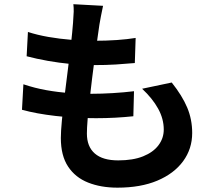

<svg xmlns="http://www.w3.org/2000/svg" viewBox="-20 -829 1040 911"><path d="M469 -801.4Q462.9 -774.4 459.1 -753Q455.2 -731.7 451.7 -712.2Q448.5 -690.7 443 -651.5Q437.5 -612.4 430.6 -562.7Q423.7 -512.9 417.3 -459.4Q410.9 -405.8 405 -354.9Q399.1 -303.9 395.7 -262.1Q392.3 -220.4 392.3 -195.3Q392.3 -133.3 429.8 -100.7Q467.2 -68 540.8 -68Q611.1 -68 659 -87.3Q706.9 -106.5 732 -139.9Q757 -173.2 757 -214.2Q757 -265 730.4 -313.3Q703.8 -361.7 654.3 -407.9L794.8 -437.5Q844.7 -374.8 868.3 -318.6Q891.9 -262.4 891.9 -198.1Q891.9 -122.8 848.8 -64Q805.7 -5.3 726.5 28.1Q647.4 61.4 537.3 61.4Q458.7 61.4 397.9 37.2Q337.2 13.1 303 -38.8Q268.7 -90.6 268.7 -174.3Q268.7 -205.2 273.6 -256.8Q278.5 -308.4 286 -370.7Q293.5 -433 301.9 -497.6Q310.3 -562.3 316.8 -620.4Q323.3 -678.4 326.5 -720.2Q329.3 -755.2 329.7 -773.6Q330.1 -792.1 328.1 -809.1ZM112.5 -677.4Q156.6 -663 209.9 -653.7Q263.2 -644.5 319 -640Q374.8 -635.5 425.3 -635.5Q483.8 -635.5 535 -639.1Q586.1 -642.8 623.6 -649L619.7 -529.9Q574.7 -525.9 529.6 -523Q484.5 -520.1 421.6 -520.1Q371.3 -520.1 316.1 -525.4Q260.9 -530.7 207 -540.2Q153.1 -549.8 106.4 -562.1ZM91 -429.1Q144.9 -411 200.5 -401.1Q256 -391.2 310.4 -387.6Q364.8 -384 415.4 -384Q461.5 -384 514.5 -387.2Q567.6 -390.4 615.8 -396.2L612.7 -277.4Q571.1 -273 527 -270.6Q482.9 -268.2 435.9 -268.2Q336 -268.2 244.1 -278.8Q152.3 -289.3 84.3 -308.2Z"/></svg>

Font: Noto Sans JP
Style: Regular
Weight: 100
Designer: Ryoko NISHIZUKA 西塚涼子 (kana, bopomofo & ideographs); Paul D. Hunt (Latin, Greek & Cyrillic); Sandoll Communications 산돌커뮤니
Foundry: Adobe
Version: Version 2.004;hotconv 1.0.118;makeotfexe 2.5.65603